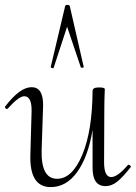

<svg xmlns="http://www.w3.org/2000/svg" viewBox="-32 -751 554 784"><path d="M187 -474Q186 -471 180.5 -473Q175 -475 175 -477L234 -726Q235 -731 243.5 -731Q252 -731 253 -726L310 -477Q310 -476 307.5 -475Q305 -474 301.5 -474.5Q298 -475 298 -476L242 -642ZM490 -77Q493 -80 498.5 -76Q504 -72 502 -69Q470 -28 447 -9.5Q424 9 399 9Q346 9 346 -65V-221Q328 -111 283.5 -49Q239 13 175 13Q88 13 92 -119L97 -297Q98 -358 67 -358Q45 -358 0 -308Q-4 -304 -8.5 -308Q-13 -312 -11 -316Q49 -395 97 -395Q145 -395 144 -320L138 -138Q135 -21 201 -21Q263 -21 304 -119Q345 -217 346 -380Q346 -394 372 -394Q394 -394 396 -388Q396 -387 395.5 -375Q395 -363 394.5 -345Q394 -327 394 -312L393 -89Q393 -28 422 -28Q448 -28 490 -77Z"/></svg>

Font: Cormorant Upright Light
Style: Regular
Weight: 300
Designer: Christian Thalmann (Catharsis Fonts)
Foundry: Catharsis Fonts
Version: Version 3.302;PS 003.302;hotconv 1.0.88;makeotf.lib2.5.64775